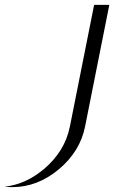

<svg xmlns="http://www.w3.org/2000/svg" viewBox="-169 -645 470 790"><path d="M118.7 -125 218.3 -625H280.8L181.2 -125Q160.6 -21.5 72.8 51.8Q-15.1 125 -118.7 125Q-134.8 125 -149.4 123Q-64 113.8 10.3 51.8Q98.1 -21.5 118.7 -125Z"/></svg>

Font: Juliett
Style: Italic
Weight: 400
Italic angle: -11.25°
Designer: GGBotNet
Foundry: GGBotNet
Version: 0.60